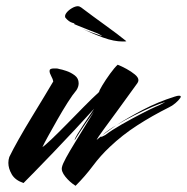

<svg xmlns="http://www.w3.org/2000/svg" viewBox="-20 -588 604 620"><path d="M224 12Q205 0 191 -17.5Q177 -35 180 -48Q182 -58 193.5 -79Q205 -100 221 -126Q237 -152 253.5 -179Q270 -206 283 -227Q285 -230 277.5 -219.5Q270 -209 258.5 -192.5Q247 -176 236.5 -159.5Q226 -143 221 -135Q221 -140 229.5 -154Q238 -168 249 -184.5Q260 -201 270 -216Q280 -231 284 -237Q257 -207 222 -169.5Q187 -132 152.5 -96Q118 -60 91.5 -33Q65 -6 56 3Q29 -6 18 -25Q7 -44 7 -62Q7 -72 10 -81Q21 -104 40.5 -138.5Q60 -173 82 -209Q104 -245 123 -276.5Q142 -308 152 -325Q151 -332 145.5 -342Q140 -352 140 -359Q140 -367 154 -367Q157 -367 161.5 -367Q166 -367 172 -365Q179 -364 194 -359Q209 -354 221.5 -344.5Q234 -335 234 -319Q234 -308 227 -297Q215 -283 198.5 -257Q182 -231 165.5 -202Q149 -173 135.5 -148.5Q122 -124 117 -113Q125 -118 146 -138Q167 -158 194.5 -186Q222 -214 250 -242.5Q278 -271 300 -291Q300 -295 310.5 -312.5Q321 -330 335.5 -350Q350 -370 360 -379Q373 -374 388.5 -365.5Q404 -357 415.5 -347.5Q427 -338 427 -329Q427 -325 424 -320Q391 -274 362 -234.5Q333 -195 314 -169Q295 -143 292 -136Q300 -143 310 -151Q326 -166 356 -184Q393 -208 441.5 -233.5Q490 -259 544 -276Q553 -279 558 -279Q567 -279 562 -271.5Q557 -264 546.5 -255Q536 -246 525 -241Q471 -214 423 -183Q375 -152 335 -114Q305 -86 280 -52.5Q255 -19 224 12ZM305 -146Q305 -145 311 -147.5Q317 -150 320 -152Q341 -168 373.5 -186.5Q406 -205 437 -221Q468 -237 482 -243Q490 -246 503.5 -253Q517 -260 512 -258Q497 -254 470.5 -242.5Q444 -231 413.5 -215.5Q383 -200 356 -184Q343 -175 331.5 -166.5Q320 -158 310 -151Q308 -149 306 -147ZM376 -454Q348 -454 313.5 -466.5Q279 -479 244 -496Q260 -489 276.5 -483Q293 -477 308 -472H309Q310 -472 302 -476.5Q294 -481 290 -482Q280 -486 264.5 -492Q249 -498 232 -505L220 -510Q220 -512 220 -512.5Q220 -513 215 -514Q208 -516 202.5 -520Q197 -524 191 -531Q188 -538 194.5 -546.5Q201 -555 212 -561.5Q223 -568 232 -568Q236 -568 242 -564Q279 -536 320 -506.5Q361 -477 388 -455Q385 -454 382 -454Q379 -454 376 -454Z"/></svg>

Font: Smooch
Style: Regular
Weight: 400
Designer: Robert E. Leuschke
Foundry: Robert E. Leuschke
Version: Version 1.010; ttfautohint (v1.8.3)